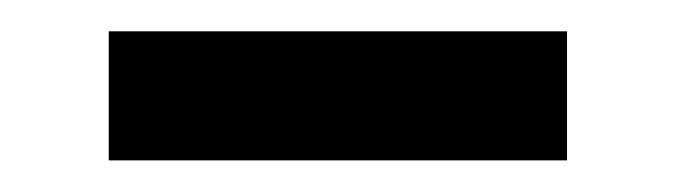

<svg xmlns="http://www.w3.org/2000/svg" viewBox="-20 -287 430 122"><path d="M49.1 -267.1H340.3V-185.1H49.1Z"/></svg>

Font: Playfair Micro SmCond SmLight
Style: Regular
Weight: 360
Width: 4
Designer: Claus Eggers Sørensen
Foundry: Claus Eggers Sørensen
Version: Version 2.100;Glyphs 3.2 (3219)